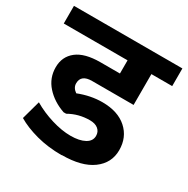

<svg xmlns="http://www.w3.org/2000/svg" viewBox="-160 -757 864 882"><g transform="rotate(30 272.5 -316.5)"><path d="M279.3 -6.8V-5.9Q206.1 -5.9 144.5 -22.5Q83 -39.1 40 -64.9L67.4 -164.1Q113.8 -136.7 168.5 -120.1Q223.1 -103.5 269.8 -103.5Q316.4 -103.5 344.2 -118.7Q372.1 -133.8 372.1 -161.6Q372.1 -183.6 356.2 -196.8Q340.3 -210 312 -210Q252.4 -210 202.1 -181.2H188.5Q128.4 -202.1 91.1 -243.9Q53.7 -285.6 53.7 -342.3Q53.7 -398.9 95.5 -431.9Q137.2 -464.8 220.7 -464.8H323.7V-534.7H-14.6V-628.4H560.5V-534.7H450.2V-371.1H230Q171.9 -371.1 171.9 -325.2Q171.9 -301.8 195.3 -285.6Q258.8 -310.5 320.3 -310.5Q402.8 -310.5 450 -268.3Q497.1 -226.1 497.1 -158Q497.1 -89.8 440.7 -48.3Q384.3 -6.8 279.3 -6.8Z"/></g></svg>

Font: Yantramanav
Style: Bold
Weight: 700
Version: Version 1.001;PS 1.0;hotconv 1.0.72;makeotf.lib2.5.5900; ttf